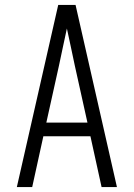

<svg xmlns="http://www.w3.org/2000/svg" viewBox="-20 -755 540 775"><path d="M48 0 215 -735H285L452 0H390L345 -205H155L110 0ZM333 -260 282 -490Q274 -528 266 -565.5Q258 -603 250 -640Q242 -603 234 -565.5Q226 -528 218 -490L167 -260Z"/></svg>

Font: Iosevka SS18 Light
Style: Regular
Weight: 300
Monospace: yes
Designer: Belleve Invis
Foundry: Belleve Invis
Version: Version 25.1.1; ttfautohint (v1.8.4)